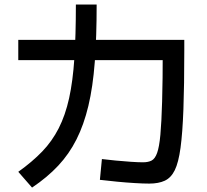

<svg xmlns="http://www.w3.org/2000/svg" viewBox="-20 -838 920 852"><path d="M423.3 -40 432.2 -132.2Q457.8 -128.9 492.8 -125.6Q527.8 -122.2 561.1 -120Q594.4 -117.8 614.4 -117.8Q637.8 -117.8 652.8 -125.6Q667.8 -133.3 677.2 -159.4Q686.7 -185.6 691.7 -240Q696.7 -294.4 699.4 -387.8Q702.2 -481.1 702.2 -623.3L751.1 -571.1H61.1V-661.1H797.8V-614.4Q797.8 -458.9 793.9 -353.3Q790 -247.8 781.1 -182.2Q772.2 -116.7 755.6 -82.8Q738.9 -48.9 711.1 -36.1Q683.3 -23.3 642.2 -23.3Q615.6 -23.3 578.3 -25.6Q541.1 -27.8 500.6 -31.7Q460 -35.6 423.3 -40ZM61.1 -75.6Q123.3 -120 167.2 -165.6Q211.1 -211.1 240.6 -268.9Q270 -326.7 286.7 -402.2Q303.3 -477.8 310 -578.9Q316.7 -680 316.7 -817.8H408.9Q408.9 -673.3 400.6 -562.8Q392.2 -452.2 372.2 -368.3Q352.2 -284.4 319.4 -219.4Q286.7 -154.4 238.3 -102.8Q190 -51.1 122.2 -5.6Z"/></svg>

Font: Paperlogy 5 Medium
Style: Regular
Weight: 500
Designer: redesigned by Lee Juim, glyphs from Gmarket Sans & Montserrat
Foundry: PT&
Version: Version 1.001